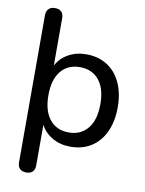

<svg xmlns="http://www.w3.org/2000/svg" viewBox="-97 -779 782 1034"><g transform="rotate(10 294.0 -262.5)"><path d="M72 140V-665Q72 -687 84.5 -699.5Q97 -712 119 -712Q142 -712 154 -700Q166 -688 166 -665V-406Q188 -448 231 -472Q274 -496 329 -496Q394 -496 442.5 -465.5Q491 -435 517.5 -378Q544 -321 544 -244Q544 -167 517.5 -109.5Q491 -52 442.5 -21.5Q394 9 329 9Q274 9 231 -15.5Q188 -40 166 -82V140Q166 163 154 175Q142 187 119 187Q97 187 84.5 175Q72 163 72 140ZM449 -244Q449 -330 411 -376Q373 -422 307 -422Q241 -422 203 -376Q165 -330 165 -244Q165 -158 203 -111.5Q241 -65 307 -65Q373 -65 411 -111.5Q449 -158 449 -244Z"/></g></svg>

Font: SN Pro
Style: Regular
Weight: 400
Designer: Tobias Whetton
Foundry: Supernotes
Version: Version 1.003